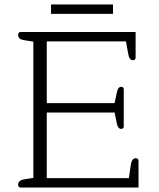

<svg xmlns="http://www.w3.org/2000/svg" viewBox="-20 -838 712 858"><path d="M208 -818H485V-776H208ZM61 -13Q61 -33 91 -37L129 -43V-652L91 -658Q75 -660 68 -666Q61 -672 61 -682Q61 -688 64 -691.5Q67 -695 72 -695H586V-581Q586 -569 574 -569Q565 -569 560 -576.5Q555 -584 552 -602L543 -653H189V-377H492L502 -424Q507 -450 521 -450Q533 -450 533 -438V-273Q533 -262 521 -262Q507 -262 502 -287L492 -335H189V-42H556L564 -98Q568 -131 587 -131Q593 -131 596 -127.5Q599 -124 599 -118V0H72Q67 0 64 -3.5Q61 -7 61 -13Z"/></svg>

Font: Maitree Light
Style: Regular
Weight: 300
Designer: CadsonDemak Team
Foundry: CadsonDemak
Version: Version 1.001